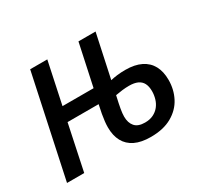

<svg xmlns="http://www.w3.org/2000/svg" viewBox="-117 -706 943 883"><g transform="rotate(-30 355.0 -264.5)"><path d="M453.6 9.8Q403.3 9.8 370.1 -6.3Q336.9 -22.5 320.3 -53Q303.7 -83.5 303.7 -127Q303.7 -140.6 305.4 -157.2Q307.1 -173.8 310.8 -194.6Q314.5 -215.3 320.3 -241.2H155.3L104.5 0H13.2L127.9 -537.6H218.8L171.9 -316.4H336.9L384.3 -537.6H475.1L425.8 -307.6Q441.4 -311.5 461.9 -314Q482.4 -316.4 504.9 -316.4Q554.7 -316.4 588.1 -299.8Q621.6 -283.2 638.2 -252.2Q654.8 -221.2 654.8 -177.2Q654.8 -126.5 632.8 -84Q610.8 -41.5 565.9 -15.9Q521 9.8 453.6 9.8ZM463.4 -61Q489.3 -61 508.1 -70.3Q526.9 -79.6 539.1 -95Q551.3 -110.4 557.1 -130.1Q563 -149.9 563 -170.4Q563 -195.8 554.4 -212.2Q545.9 -228.5 528.3 -236.6Q510.7 -244.6 482.9 -244.6Q465.8 -244.6 447.3 -242.4Q428.7 -240.2 410.6 -236.8Q400.9 -194.3 397 -171.4Q393.1 -148.4 393.1 -132.8Q393.1 -99.6 409.9 -80.3Q426.8 -61 463.4 -61Z"/></g></svg>

Font: Open Sans SemiCondensed Medium
Style: Italic
Weight: 500
Width: 4
Italic angle: -12°
Designer: Monotype Design Team
Foundry: Monotype Imaging Inc.
Version: Version 3.000